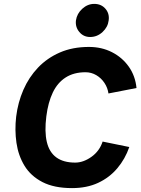

<svg xmlns="http://www.w3.org/2000/svg" viewBox="-20 -954 724 986"><path d="M350 12Q258 12 198 -19Q138 -50 106 -102.5Q74 -155 64.5 -220.5Q55 -286 63 -355Q72 -428 100 -492.5Q128 -557 175 -606.5Q222 -656 287.5 -684.5Q353 -713 437 -713Q502 -713 555 -686Q608 -659 641.5 -611.5Q675 -564 681 -502L537 -474Q533 -503 516.5 -528Q500 -553 474.5 -568Q449 -583 419 -583Q359 -583 317 -556Q275 -529 251 -478.5Q227 -428 218 -357Q208 -278 220.5 -225Q233 -172 269.5 -145.5Q306 -119 366 -119Q408 -119 449.5 -148.5Q491 -178 507 -227L644 -199Q623 -138 582.5 -90Q542 -42 484 -15Q426 12 350 12ZM443 -764Q409 -764 387.5 -789.5Q366 -815 370 -849Q375 -884 402.5 -909Q430 -934 464 -934Q500 -934 521.5 -909Q543 -884 538 -849Q534 -815 506.5 -789.5Q479 -764 443 -764Z"/></svg>

Font: Inclusive Sans
Style: Bold Italic
Weight: 700
Italic angle: -7°
Designer: Olivia King
Foundry: Olivia King
Version: Version 2.004